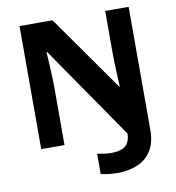

<svg xmlns="http://www.w3.org/2000/svg" viewBox="-97 -801 1007 1097"><g transform="rotate(-10 406.5 -252.0)"><path d="M496 210Q465 210 441 206.5Q417 203 400 199V81Q418 85 438 88Q458 91 481 91Q518 91 542 81.5Q566 72 578 51.5Q590 31 591 -2L220 -540H216Q218 -512 220 -474.5Q222 -437 223.5 -400Q225 -363 225 -336V0H90V-714H281L591 -274H594Q593 -302 591 -338.5Q589 -375 588 -411Q587 -447 587 -471V-714H723V0Q723 72 694.5 118.5Q666 165 615 187.5Q564 210 496 210Z"/></g></svg>

Font: Noto Sans Tamil
Style: Regular
Weight: 400
Designer: Jelle Bosma - Monotype Design Team
Foundry: Monotype Imaging Inc.
Version: Version 2.003